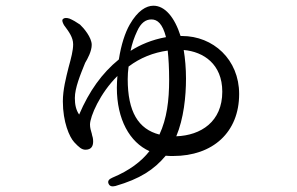

<svg xmlns="http://www.w3.org/2000/svg" viewBox="-20 -577 1040 672"><path d="M201 -511C196 -507 198 -500 204 -489C205 -488 206 -486 207 -485C221 -466 236 -446 236 -422C236 -400 229 -374 220 -341C211 -305 200 -263 200 -222C200 -150 223 -97 240 -79C256 -62 266 -53 279 -53C300 -53 306 -66 306 -82C306 -92 304 -99 302 -105C302 -107 301 -110 301 -110C298 -120 295 -130 295 -141C295 -169 330 -251 391 -311C390 -299 389 -285 389 -270C389 -159 434 -79 503 -48C475 -12 433 20 373 45C361 50 356 57 360 66C364 75 372 77 384 74C470 49 519 17 560 -32C568 -31 577 -31 586 -31C725 -31 817 -114 817 -248C817 -369 726 -451 617 -451H612C591 -517 557 -557 517 -557C492 -557 462 -540 434 -491C418 -463 404 -421 396 -369C337 -321 292 -258 257 -176C246 -192 242 -211 242 -234C242 -269 261 -315 278 -357C287 -372 301 -398 301 -420C301 -446 273 -479 260 -491C247 -500 235 -507 223 -512C213 -515 206 -515 201 -511ZM427 -300C427 -314 428 -329 430 -344C471 -375 517 -393 567 -400C570 -372 572 -339 572 -298C572 -225 564 -162 538 -106C464 -125 427 -186 427 -300ZM437 -399C442 -424 450 -447 460 -468C473 -497 490 -509 510 -509C531 -509 549 -494 561 -447C511 -438 470 -420 437 -399ZM597 -100C623 -162 631 -239 631 -302C631 -337 628 -372 623 -402C692 -396 758 -353 758 -256C758 -151 683 -103 597 -100Z"/></svg>

Font: 寒蝉锦书宋 Text
Style: Regular
Weight: 400
Designer: 寒蝉锦书宋{Warren} 思源宋体{Ryoko NISHIZUKA 西塚涼子 (kana & ideographs); Frank Grießhammer (Latin, Greek & Cyrillic); Wenlong ZHANG 
Foundry: Adobe & ChillType
Version: Version 2.000;Glyphs 3.1.1 (3135)